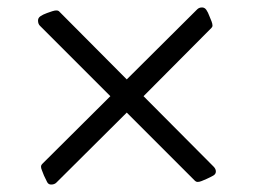

<svg xmlns="http://www.w3.org/2000/svg" viewBox="-20 -509 680 515"><path d="M82 -454Q82 -461 88.5 -465.5Q95 -470 106 -474Q114 -477 120.5 -479Q127 -481 131 -481Q136 -481 138 -479L320 -296L509 -484Q514 -489 522 -489Q529 -489 533.5 -482.5Q538 -476 542 -465Q545 -458 547.5 -451.5Q550 -445 550 -440Q550 -437 547 -434L365 -251L553 -62Q559 -56 559 -49Q559 -42 552 -38Q545 -34 534 -29Q527 -26 521 -23.5Q515 -21 510 -21Q506 -21 503 -24L320 -207L131 -19Q126 -14 117 -14Q110 -14 106.5 -20.5Q103 -27 98 -38Q95 -46 92.5 -52Q90 -58 90 -62Q90 -66 93 -69L276 -251L87 -440Q82 -445 82 -454Z"/></svg>

Font: Monomakh
Style: Regular
Weight: 400
Version: Version 1.200; ttfautohint (v1.8.4.7-5d5b)